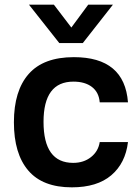

<svg xmlns="http://www.w3.org/2000/svg" viewBox="-20 -782 592 816"><path d="M293.9 -539.1Q509.3 -539.1 523.9 -347.2H403.8Q400.4 -389.6 370.8 -412.4Q341.3 -435.1 292 -435.1Q165 -435.1 165 -264.2Q165 -89.8 291 -89.8Q335.9 -89.8 366.9 -114.5Q397.9 -139.2 403.8 -178.2H523.9Q513.2 -88.4 452.9 -37.1Q392.6 14.2 285.2 14.2Q161.1 14.2 100.1 -57.4Q39.1 -128.9 39.1 -262.2Q39.1 -396.5 102.1 -467.8Q165 -539.1 293.9 -539.1ZM103 -762.2H209L283.2 -665L355 -762.2H460L332 -599.1H231.9Z"/></svg>

Font: Nacelle SemiBold
Style: Regular
Weight: 600
Designer: Sora Sagano
Foundry: Sora Sagano
Version: Version 1.000;FEAKit 1.0